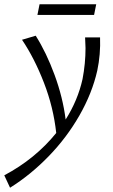

<svg xmlns="http://www.w3.org/2000/svg" viewBox="-73 -589 530 898"><path d="M190 33Q177 -87 132.5 -202Q88 -317 30 -403L94 -422Q144 -343 182.5 -238Q221 -133 234 -30Q291 -120 313 -219Q327 -292 327 -364Q327 -380 325 -414H395Q398 -335 382 -259Q358 -153 298.5 -49Q239 55 154.5 142Q70 229 -26 289L-53 231Q92 154 190 33ZM112 -569H377L367 -519H102Z"/></svg>

Font: LXGW Bright GB
Style: Italic
Weight: 400
Italic angle: -12°
Designer: Christian Thalmann (Catharsis Fonts)
Foundry: LXGW / Christian Thalmann (Catharsis Fonts) / Fontworks Inc.
Version: Version 5.510